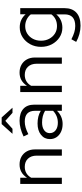

<svg xmlns="http://www.w3.org/2000/svg" viewBox="624 -1370 965 2252"><g transform="rotate(-90 1106.0 -243.5)"><path d="M75 0V-488H148V-409Q204 -496 303 -496Q356 -496 395.5 -473.5Q435 -451 457.5 -410.5Q480 -370 480 -316V0H407V-295Q407 -360 371.5 -397.5Q336 -435 276 -435Q192 -435 148 -360V0Z M778 9Q726 9 686 -10Q646 -29 623.5 -62.5Q601 -96 601 -140Q601 -205 651.5 -245Q702 -285 784 -285Q826 -285 863.5 -276Q901 -267 933 -247V-314Q933 -435 807 -435Q773 -435 737.5 -425Q702 -415 659 -393L632 -449Q730 -496 816 -496Q907 -496 956 -451.5Q1005 -407 1005 -324V0H933V-57Q901 -24 862 -7.5Q823 9 778 9ZM671 -142Q671 -99 704.5 -73Q738 -47 793 -47Q874 -47 933 -103V-197Q902 -215 869 -223.5Q836 -232 795 -232Q739 -232 705 -207.5Q671 -183 671 -142ZM909 -579 815 -663 722 -579H663L777 -706H855L969 -579Z M1153 0V-488H1226V-409Q1282 -496 1381 -496Q1434 -496 1473.5 -473.5Q1513 -451 1535.5 -410.5Q1558 -370 1558 -316V0H1485V-295Q1485 -360 1449.5 -397.5Q1414 -435 1354 -435Q1270 -435 1226 -360V0Z M1931 219Q1882 219 1832.5 205.5Q1783 192 1741 168L1772 112Q1817 135 1854 146Q1891 157 1928 157Q2064 157 2064 32V-66Q2036 -31 1996 -12.5Q1956 6 1908 6Q1845 6 1794 -27.5Q1743 -61 1713 -117.5Q1683 -174 1683 -244Q1683 -314 1713.5 -370.5Q1744 -427 1796 -460.5Q1848 -494 1912 -494Q2005 -494 2065 -425V-488H2137V31Q2137 122 2084 170.5Q2031 219 1931 219ZM1926 -57Q2015 -57 2064 -123V-364Q2040 -395 2003.5 -412.5Q1967 -430 1926 -430Q1877 -430 1838.5 -406Q1800 -382 1777.5 -340Q1755 -298 1755 -244Q1755 -191 1777.5 -148.5Q1800 -106 1838.5 -81.5Q1877 -57 1926 -57Z"/></g></svg>

Font: Red Hat Text VF
Style: Regular
Weight: 400
Designer: Pentagram, MCKL
Foundry: Pentagram, MCKL
Version: Version 1.023